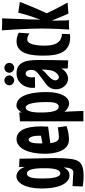

<svg xmlns="http://www.w3.org/2000/svg" viewBox="540 -1273 899 2019"><g transform="rotate(-90 989.5 -263.5)"><path d="M330 -508 243 -512 244 -452C219 -522 175 -540 144 -540C78 -540 17 -449 17 -278C17 -57 88 18 154 18C178 18 215 7 239 -45C237 19 221 58 190 58C190 58 138 56 42 50L38 157C78 164 114 166 144 166C330 166 330 99 337 -131ZM230 -231C230 -147 215 -79 176 -79C129 -79 122 -188 122 -264C122 -337 124 -430 174 -430C232 -430 230 -292 230 -231Z M660 -105C622 -99 587 -94 552 -94C515 -94 500 -136 494 -184L667 -207C669 -234 670 -260 670 -284C670 -460 617 -539 536 -539C438 -539 382 -414 382 -242C382 -138 410 12 529 12C561 12 613 8 673 -13ZM491 -282C491 -345 494 -409 532 -413C532 -413 572 -411 572 -301V-282L491 -267Z M888 -540C856 -540 833 -513 817 -483V-510L723 -503V164H833L824 -36C859 13 909 14 909 14C974 14 1031 -61 1031 -223C1031 -330 1016 -540 888 -540ZM926 -223C926 -159 921 -96 876 -96C815 -96 816 -240 816 -294C816 -374 831 -443 867 -443C921 -443 926 -289 926 -223Z M1368 -311C1368 -424 1354 -539 1228 -539C1131 -539 1075 -456 1075 -375C1075 -365 1076 -355 1077 -344L1189 -346C1186 -359 1185 -371 1185 -381C1185 -409 1196 -443 1225 -443C1248 -443 1264 -422 1264 -379C1264 -327 1216 -306 1113 -227C1075 -198 1060 -160 1060 -123C1060 -58 1109 3 1172 3C1172 3 1240 3 1279 -67V-1L1364 4C1367 -107 1368 -209 1368 -311ZM1258 -173C1248 -128 1213 -94 1186 -94C1168 -94 1154 -113 1154 -131C1154 -165 1196 -203 1226 -228C1226 -228 1248 -247 1268 -275C1267 -213 1258 -173 1258 -173ZM1206 -615C1206 -644 1182 -667 1154 -667C1126 -667 1102 -644 1102 -615C1102 -587 1126 -564 1154 -564C1182 -564 1206 -587 1206 -615ZM1338 -615C1338 -644 1314 -667 1286 -667C1258 -667 1234 -644 1234 -615C1234 -587 1258 -564 1286 -564C1314 -564 1338 -587 1338 -615Z M1655 -515C1644 -524 1606 -539 1564 -539C1421 -539 1414 -357 1414 -255C1414 -109 1441 25 1608 25C1618 25 1629 24 1640 23L1643 -61C1546 -68 1519 -138 1519 -245C1519 -356 1542 -426 1581 -426C1591 -426 1629 -424 1647 -401Z M1866 -521C1844 -435 1819 -361 1793 -289C1793 -341 1796 -464 1806 -691C1806 -691 1794 -690 1773 -690C1752 -690 1720 -691 1680 -693C1699 -434 1699 -278 1699 -278C1699 -278 1699 -132 1688 14C1717 12 1742 12 1759 12H1787C1783 -14 1782 -112 1782 -169L1855 6L1972 -2C1911 -112 1876 -185 1859 -222C1874 -251 1907 -323 1979 -504Z"/></g></svg>

Font: Mouse Memoirs
Style: Regular
Weight: 400
Designer: Astigmatic (AOETI)
Foundry: Astigmatic (AOETI)
Version: Version 1.000